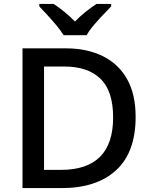

<svg xmlns="http://www.w3.org/2000/svg" viewBox="-20 -961 773 981"><path d="M673 -364Q673 -183 573.5 -91.5Q474 0 295 0H95V-714H316Q425 -714 505.5 -674Q586 -634 629.5 -556.5Q673 -479 673 -364ZM558 -361Q558 -496 493.5 -558.5Q429 -621 310 -621H205V-93H291Q558 -93 558 -361ZM305 -781Q291 -804 269 -830.5Q247 -857 223 -883Q199 -909 181 -928V-941H254Q280 -924 308.5 -901Q337 -878 363 -851Q389 -878 418 -901Q447 -924 473 -941H548V-928Q529 -909 504.5 -883Q480 -857 457.5 -830.5Q435 -804 423 -781Z"/></svg>

Font: Noto Sans Adlam Unjoined Medium
Style: Regular
Weight: 500
Version: Version 3.001